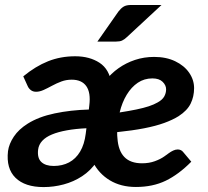

<svg xmlns="http://www.w3.org/2000/svg" viewBox="-20 -752 843 780"><path d="M157.2 8Q81.5 8 43 -29.7Q4.5 -67.4 12.5 -138Q16.5 -167.4 36.2 -197Q55.9 -226.6 92.5 -249.6Q137 -277.7 202 -291.3Q267 -305 340.9 -307L342.8 -324Q349.2 -375.6 330.6 -402Q312 -428.3 271.4 -428.3Q249.2 -428.3 229.4 -421Q209.7 -413.6 191.6 -403.8Q173.5 -393.9 157.2 -386.5Q140.8 -379.2 126.8 -379.2Q113.8 -379.2 105.3 -385.9Q96.7 -392.6 92.6 -401.9L74.5 -441.8Q124.3 -482.8 175.2 -503.1Q226.1 -523.4 285.4 -523.4Q343.7 -523.4 384.3 -497Q424.8 -470.5 432.7 -411.8L372.4 -94.3Q348.3 -58.9 313.7 -36.2Q279.2 -13.6 238.7 -2.8Q198.2 8 157.2 8ZM198.3 -77.8Q233.1 -77.8 260.5 -92.2Q287.9 -106.7 305.4 -136Q322.9 -165.3 328.3 -208.8L331.1 -231Q286.6 -228.9 251.5 -222.5Q216.4 -216.2 191.1 -205.7Q165.8 -195.3 151.5 -179.7Q137.2 -164.1 134.8 -143.7Q130.9 -109.8 148 -93.8Q165.1 -77.8 198.3 -77.8ZM532 7.6Q471.2 7.6 426.3 -19.4Q381.5 -46.3 357 -94.5Q332.5 -142.7 332.5 -206.4Q332.5 -226.4 334.7 -246.5Q336.9 -266.5 341.5 -286.1Q350 -324.7 366.7 -359.7Q383.3 -394.7 407.5 -424.1Q419.6 -438.5 433.1 -451.5Q446.6 -464.5 461.7 -475Q491.9 -496.4 528.5 -508.6Q565.2 -520.8 606.3 -520.8Q655 -520.8 691.7 -503.2Q728.4 -485.6 748.5 -456.5Q768.5 -427.4 768.5 -394Q768.5 -359.9 754.7 -331.5Q741 -303 705.5 -280Q681.5 -265 647.2 -252.5Q612.8 -240 565.4 -230.8Q517.9 -221.6 455.9 -215.2Q455.9 -209 456.2 -201.4Q456.5 -193.7 457.1 -190.7Q460.5 -139.7 485.2 -114.2Q509.9 -88.6 557 -88.6Q585.6 -88.6 608.9 -97.1Q632.3 -105.6 648 -116.9Q657 -123.4 665.7 -129.7Q674.4 -136.1 683.7 -140.4Q692.9 -144.8 702.2 -144.8Q708.3 -144.8 714.3 -142.2Q720.3 -139.7 724.8 -133.5L757.1 -95.1Q706 -43.4 653.4 -17.9Q600.8 7.6 532 7.6ZM466.1 -295.2Q504.4 -301.1 533.9 -307.2Q563.4 -313.3 584.6 -320.3Q605.8 -327.4 620.1 -335.7Q639.4 -346.3 647.1 -359.9Q654.8 -373.6 654.8 -389.3Q654.8 -405.7 640.7 -419.6Q626.6 -433.5 599 -433.5Q566.1 -433.5 539.9 -415.9Q513.7 -398.3 494.8 -367.1Q475.9 -336 466.1 -295.2ZM513.3 -731.8H636.2L495.3 -601.1Q485 -591.4 475.9 -587.3Q466.8 -583.1 451.4 -583.1H375.7L461.2 -705.3Q470.9 -718 481.9 -724.9Q492.8 -731.8 513.3 -731.8Z"/></svg>

Font: Aleo
Style: Italic
Weight: 400
Italic angle: -7°
Designer: Alessio Laiso
Foundry: Alessio Laiso
Version: Version 2.001;gftools[0.9.29]